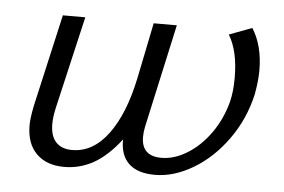

<svg xmlns="http://www.w3.org/2000/svg" viewBox="-39 -477 793 537"><g transform="rotate(5 357.5 -208.5)"><path d="M52 -100Q52 -119 59 -154L118 -414H181L121 -155Q115 -128 115 -109Q115 -75 131 -58Q147 -41 176 -41Q235 -41 277.5 -98.5Q320 -156 341 -257L373 -414H438L374 -123Q371 -108 371 -95Q371 -41 427 -41Q463 -41 499.5 -63.5Q536 -86 564 -125.5Q592 -165 605 -215Q612 -243 612 -282Q612 -357 585 -401L649 -425Q679 -378 679 -308Q679 -280 672 -241Q656 -170 615 -113Q574 -56 520 -24Q466 8 413 8Q364 8 339.5 -15.5Q315 -39 316 -83Q280 -36 241.5 -14Q203 8 158 8Q109 8 80.5 -20Q52 -48 52 -100Z"/></g></svg>

Font: LXGW Bright GB
Style: Italic
Weight: 400
Italic angle: -12°
Designer: Christian Thalmann (Catharsis Fonts)
Foundry: LXGW / Christian Thalmann (Catharsis Fonts) / Fontworks Inc.
Version: Version 5.510